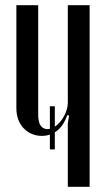

<svg xmlns="http://www.w3.org/2000/svg" viewBox="-20 -719 409 739"><path d="M239 -276Q224 -234 198.5 -215Q173 -196 141 -196Q100 -196 71.5 -225Q43 -254 43 -304V-699H127V-278Q127 -249 136.5 -235.5Q146 -222 163 -222Q177 -222 191 -231.5Q205 -241 216 -255.5Q227 -270 234 -288.5Q241 -307 241 -325V-699H325V0H241V-245L246 -274ZM172 -310H191V-144H172Z"/></svg>

Font: Moniqa SemBd Narrow Heading
Style: Regular
Weight: 600
Width: 4
Designer: Rajesh Rajput
Foundry: Rajesh Rajput
Version: Version 1.000